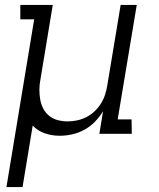

<svg xmlns="http://www.w3.org/2000/svg" viewBox="-20 -540 640 775"><path d="M6 215 118 -462H62V-520H193L143 -218Q139 -198 139 -177.5Q139 -157 142.5 -137.5Q146 -118 155 -101Q164 -84 179 -72Q194 -60 213.5 -55Q233 -50 253 -50Q272 -50 291 -54Q310 -58 328 -67Q346 -76 361 -90Q376 -104 387 -121.5Q398 -139 404 -157.5Q410 -176 413 -195L467 -520H532L455 -58H511L512 0H381L396 -91Q382 -68 363 -48.5Q344 -29 320 -16Q296 -3 270.5 2.5Q245 8 221 8Q189 8 160.5 -2Q132 -12 112 -33L71 215Z"/></svg>

Font: Iosevka Etoile Light
Style: Italic
Weight: 300
Italic angle: -9°
Designer: Belleve Invis
Foundry: Belleve Invis
Version: Version 22.1.2; ttfautohint (v1.8.4)